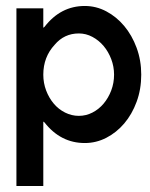

<svg xmlns="http://www.w3.org/2000/svg" viewBox="-20 -474 504 643"><path d="M35 -446H125V-381Q127 -383 129 -384Q183 -454 264 -454Q302 -454 336 -436Q370 -418 396 -387Q422 -356 437.5 -314Q453 -272 453 -224Q453 -175 437.5 -133Q422 -91 396 -60.5Q370 -30 336 -12.5Q302 5 264 5Q183 5 129 -64L125 -67V149H35ZM163 -324Q125 -283 125 -224Q125 -196 134.5 -171Q144 -146 160 -127Q176 -108 198 -97Q220 -86 244 -86Q268 -86 289.5 -97Q311 -108 327 -127Q343 -146 352.5 -171Q362 -196 362 -224Q362 -251 352.5 -276Q343 -301 327 -320Q311 -339 289.5 -350.5Q268 -362 244 -362Q195 -362 163 -324Z"/></svg>

Font: Fundamental  Brigade
Style: Regular
Weight: 400
Designer: Peter Wiegel, original typeface by Arno Drescher 1935
Foundry: Peter Wiegel
Version: Version 0.000 2012 initial release